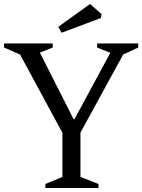

<svg xmlns="http://www.w3.org/2000/svg" viewBox="-45 -937 709 957"><path d="M217.8 -720.2V-700.2L153.8 -674.8L321.8 -342.8H326.2L504.9 -673.8L439 -700.2V-720.2H644V-700.2L568.8 -665L356 -275.9V-55.2L445.8 -20V0H181.2V-20L266.1 -55.2V-274.9L55.2 -665L-24.9 -700.2V-720.2ZM403.8 -917 460.9 -867.2 458 -847.2 262.2 -773.9 245.1 -803.2Z"/></svg>

Font: Amethysta
Style: Regular
Weight: 400
Designer: Konstantin Vinogradov, Alexei Vanyashin
Foundry: Cyreal (www.cyreal.org)
Version: Version 1.002